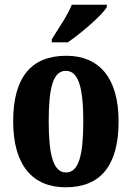

<svg xmlns="http://www.w3.org/2000/svg" viewBox="-20 -786 560 816"><path d="M200 -619V-606H268C325 -645 414 -721 434 -756V-766H285C268 -721 226 -662 200 -619ZM259 10C407 10 484 -82 484 -270C484 -458 399 -549 262 -549C113 -549 36 -458 36 -270C36 -82 120 10 259 10ZM261 -53C206 -53 187 -128 187 -270C187 -412 205 -485 260 -485C314 -485 334 -412 334 -270C334 -128 315 -53 261 -53Z"/></svg>

Font: Noto Serif Georgian ExtraCondensed ExtraBold
Style: Regular
Weight: 800
Width: 2
Designer: Monotype Design Team, Akaki Razmadze
Foundry: Google LLC
Version: Version 2.003